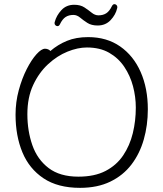

<svg xmlns="http://www.w3.org/2000/svg" viewBox="-20 -890 785 926"><path d="M545 -850Q545 -852 545.5 -853Q546 -854 546 -855Q546 -862 541.5 -866Q537 -870 532 -870Q525 -870 520 -861Q508 -836 492.5 -826Q477 -816 455 -816Q438 -816 422.5 -828.5Q407 -841 387.5 -854Q368 -867 338 -867Q300 -867 276 -841Q252 -815 244 -784Q244 -783 243.5 -782Q243 -781 243 -779Q243 -772 247.5 -768Q252 -764 257 -764Q265 -764 269 -773Q281 -798 296.5 -808Q312 -818 334 -818Q351 -818 366.5 -805Q382 -792 401.5 -779.5Q421 -767 451 -767Q489 -767 513.5 -793Q538 -819 545 -850ZM223 -644Q219 -649 212 -652Q205 -655 197 -655Q180 -655 156 -628.5Q132 -602 109 -557Q86 -512 70.5 -455Q55 -398 55 -337Q55 -235 88 -155.5Q121 -76 190 -30Q259 16 366 16Q450 16 512 -14Q574 -44 614 -96.5Q654 -149 673.5 -217.5Q693 -286 693 -363Q693 -464 658.5 -542.5Q624 -621 559.5 -666Q495 -711 405 -711Q347 -711 303 -693Q259 -675 223 -644ZM358 -38Q269 -38 214.5 -79.5Q160 -121 136 -190Q112 -259 112 -339Q112 -420 140 -480Q168 -540 212 -580.5Q256 -621 305.5 -641Q355 -661 399 -661Q462 -661 506.5 -635.5Q551 -610 579.5 -567.5Q608 -525 621.5 -474Q635 -423 635 -371Q635 -307 620.5 -247.5Q606 -188 574 -140.5Q542 -93 489 -65.5Q436 -38 358 -38Z"/></svg>

Font: Klee One
Style: Regular
Weight: 400
Designer: Fontworks Inc.
Foundry: Fontworks Inc.
Version: Version 1.100